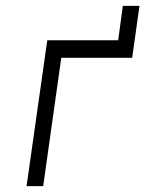

<svg xmlns="http://www.w3.org/2000/svg" viewBox="-20 -638 498 658"><path d="M401 -618 385 -500H142L71 0H128L190 -440H433L458 -618Z"/></svg>

Font: Unageo
Style: Light-Italic
Weight: 300
Designer: Richard Sepsi
Foundry: Richard Sepsi
Version: Version 2.000